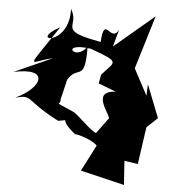

<svg xmlns="http://www.w3.org/2000/svg" viewBox="-114 -655 831 931"><g transform="rotate(5 301.0 -190.0)"><path d="M421 -43 310 173 524 224 516 107 582 117 608 -64 660 -113 597 -273 595 -216 527 -344 606 -604 412 -440 435 -524C399 -453 359 -595 351 -457C128 -497 246 -520 194 -604C202 -417 -5 -428 150 -511C-8 -274 15 -334 127 -358L-58 -275C118 -314 90 -211 -38 -152C50 -174 6 -147 179 -58C249 -68 170 -75 271 3C232 -12 359 13 382 54ZM306 -420C459 -365 429 -370 367 -299L359 -256L445 -223C313 -217 445 -93 420 -87L367 -15C339 -23 269 -101 246 -109C137 -158 187 -128 182 -163L205 -260C252 -339 292 -249 290 -430C242 -355 160 -430 278 -423Z"/></g></svg>

Font: Asimov Silicon
Style: Regular
Weight: 400
Designer: Google
Version: Version 2.000980; 2014